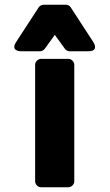

<svg xmlns="http://www.w3.org/2000/svg" viewBox="-20 -764 463 809"><path d="M128 0C128 11 138 25 153 25H268C279 25 293 15 293 0V-491C293 -502 283 -516 268 -516H153C142 -516 128 -506 128 -491ZM48 -587C22 -547 69 -548 69 -548H149C156 -548 164 -552 169 -559L211 -617L253 -559C257 -553 265 -548 273 -548H352C400 -548 373 -587 373 -587L278 -733C274 -740 266 -744 257 -744H164C156 -744 148 -740 143 -733Z"/></svg>

Font: Falling Sky
Style: Blk
Weight: 900
Designer: Paul D. Hunt
Foundry: Adobe Systems Incorporated
Version: Version 1.02